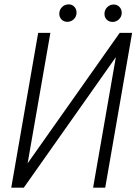

<svg xmlns="http://www.w3.org/2000/svg" viewBox="-20 -862 643 882"><path d="M529.8 -710.9H586.9L463.4 0H407.7L512.2 -599.6L89.4 0H31.7L155.3 -710.9H211.4L106.9 -111.8ZM460 -800.8Q460.9 -817.4 472.7 -829.1Q484.4 -840.8 501.5 -841.3Q518.6 -841.3 529.3 -829.6Q539.1 -818.8 539.1 -803.7Q539.1 -802.2 539.1 -800.8Q538.1 -784.2 526.1 -772.9Q514.2 -761.7 497.6 -761.2Q480.5 -761.2 469.7 -772.5Q459 -783.7 460 -800.8ZM252.4 -801.3Q253.4 -817.9 265.1 -829.6Q276.9 -841.3 293.9 -841.8Q294.4 -841.8 295.4 -841.8Q311 -842.3 321.8 -830.6Q331.5 -819.8 331.5 -805.2Q331.5 -803.2 331.5 -801.3Q330.6 -784.7 318.6 -773.4Q306.6 -762.2 290 -761.7Q272.9 -761.7 262.2 -772.9Q251.5 -784.2 252.4 -801.3Z"/></svg>

Font: MAUL Condensed Light Italic
Style: Light Italic
Weight: 300
Italic angle: -12°
Designer: MAUL
Version: Version 1.0; 2020; ttfautohint (v1.8.3)